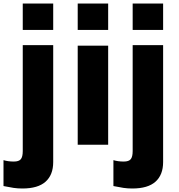

<svg xmlns="http://www.w3.org/2000/svg" viewBox="-60 -827 1022 1097"><path d="M70 -807H244V-656H70ZM-40 236V88Q-14 96 19 96Q48 96 59 82.5Q70 69 70 36V-569H244V99Q244 172 200.5 211Q157 250 68 250Q41 250 17.5 246.5Q-6 243 -40 236Z M384 -807H558V-656H384ZM384 -566H558V0H384Z M698 -807H872V-656H698ZM588 236V88Q614 96 647 96Q676 96 687 82.5Q698 69 698 36V-569H872V99Q872 172 828.5 211Q785 250 696 250Q669 250 645.5 246.5Q622 243 588 236Z"/></svg>

Font: Biryani Black
Style: Regular
Weight: 900
Designer: Dan Reynolds and Mathieu Reguer
Foundry: Dan Reynolds and Mathieu Reguer
Version: Version 1.004; ttfautohint (v1.1) -l 5 -r 5 -G 72 -x 0 -D la